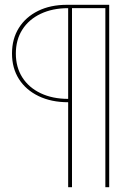

<svg xmlns="http://www.w3.org/2000/svg" viewBox="-20 -680 556 800"><path d="M264 100V-254Q194 -254 141 -279.5Q88 -305 59 -350.5Q30 -396 30 -457Q30 -518 58.5 -563.5Q87 -609 138.5 -634.5Q190 -660 259 -660H435V100H419V-646H280V100ZM264 -268V-646Q199 -646 149.5 -622.5Q100 -599 73 -556.5Q46 -514 46 -457Q46 -400 73 -357.5Q100 -315 149.5 -291.5Q199 -268 264 -268Z"/></svg>

Font: Kantumruy Pro Thin
Style: Regular
Weight: 250
Version: Version 1.002